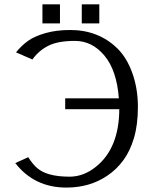

<svg xmlns="http://www.w3.org/2000/svg" viewBox="-20 -847 698 877"><path d="M49.8 0ZM433.6 -740.2ZM353.5 -827.1H433.6V-740.2H353.5ZM173.8 -827.1H253.9V-740.2H173.8ZM49.8 -102.1 108.9 -128.9Q129.4 -97.2 149.4 -79.6Q194.3 -40 297.9 -40Q362.3 -40 418.9 -85.9Q523.9 -170.4 524.9 -348.1H277.8V-397.9H522.9Q513.2 -525.9 457 -593Q400.9 -660.2 322.5 -660.2Q244.1 -660.2 200.2 -637.7Q156.2 -615.2 127.9 -575.2L53.2 -607.9Q78.6 -639.2 107.9 -660.2Q137.2 -681.2 187 -695.6Q236.8 -710 301.3 -710Q365.7 -710 420.2 -688.5Q474.6 -667 517.6 -624.3Q560.5 -581.5 585.2 -511.2Q609.9 -440.9 609.9 -359.1Q609.9 -277.3 592 -217Q574.2 -156.7 543.5 -115.2Q512.7 -73.2 470.7 -44.9Q390.6 9.8 283.2 9.8Q136.7 9.8 49.8 -102.1Z"/></svg>

Font: Pfennig
Style: Medium
Weight: 500
Version: Version 20120410 ; ttfautohint (v0.8)